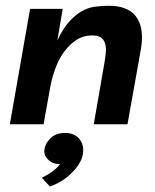

<svg xmlns="http://www.w3.org/2000/svg" viewBox="-20 -442 552 683"><path d="M433.5 0H313.5L352 -221.5Q356 -244.5 357 -264Q357 -277.5 353 -289.5Q349 -301.5 338.5 -308.8Q328 -316 307 -316Q277.5 -316 253.2 -300.8Q229 -285.5 209.8 -260Q190.5 -234.5 177.8 -200.8Q165 -167 158.5 -130.5L135 0H15L87 -410.5H203L184 -297.5Q203 -339 224.8 -363.5Q246.5 -388 269.2 -401.2Q292 -414.5 316.8 -418Q341.5 -421.5 366.5 -421.5Q433.5 -421.5 462.5 -385Q485 -356 485 -309.5Q485 -287 480 -260ZM157.5 221.5 129 190.5Q176 166.5 193.5 141.5H189Q178.5 141.5 168.5 137.5Q158.5 133.5 151 125.5Q137.5 113.5 137.5 95L138.5 87Q142.5 65.5 161.2 48.2Q180 31 212 31Q245.5 31 263 53Q276 69 276 92Q276 99 274.5 108Q268 142.5 229.5 178.5Q199 207 157.5 221.5Z"/></svg>

Font: Lucymar Sans SemiBold
Style: Italic
Weight: 600
Italic angle: -10°
Foundry: The League of Moveable Type (original font) / Main changes by Cristiano Sobral with portions from Mirco Monsees
Version: Version 2.00;August 30, 2020;FontCreator 13.0.0.2681 64-bit